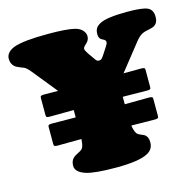

<svg xmlns="http://www.w3.org/2000/svg" viewBox="-107 -833 978 960"><g transform="rotate(-15 382.0 -353.0)"><path d="M462.4 -546.4 485.4 -582Q494.1 -595.7 494.1 -601.6Q494.1 -610.4 486.3 -615.7Q485.4 -616.7 478 -620.1Q470.7 -623.5 466.8 -627.9Q459.5 -636.2 459.5 -652.8Q459.5 -669.9 466.3 -681.6Q473.1 -693.4 491.5 -702.9Q509.8 -712.4 545.2 -717Q580.6 -721.7 634.8 -721.7Q712.9 -721.7 738.3 -709.2Q763.7 -696.8 763.7 -660.6Q763.7 -629.9 743.7 -617.7Q734.9 -611.8 713.9 -607.9Q692.9 -604 682.1 -599.1Q664.1 -591.3 644 -565.9L535.6 -429.2Q559.1 -429.2 589.6 -429.4Q620.1 -429.7 626.5 -429.7Q637.7 -429.7 642.1 -427.5Q646.5 -425.3 646.5 -417.5V-327.6Q646.5 -319.8 642.1 -317.6Q637.7 -315.4 626.5 -315.4Q586.9 -315.4 501.5 -316.9V-278.3Q615.7 -279.3 626.5 -279.3Q637.7 -279.3 642.1 -277.1Q646.5 -274.9 646.5 -267.6V-177.7Q646.5 -169.9 642.1 -167.7Q637.7 -165.5 626.5 -165.5Q588.9 -165.5 505.9 -167Q506.8 -156.2 510.7 -144Q515.6 -126 524.9 -118.7Q529.8 -114.7 543.2 -109.4Q556.6 -104 561.5 -100.1Q575.7 -87.9 575.7 -61.5Q575.7 -25.9 544.4 -8.8Q500 16.6 378.4 16.6Q268.1 16.6 222.7 2Q172.4 -14.6 172.4 -47.4Q172.4 -74.2 189.5 -88.9Q195.8 -94.7 211.7 -102.3Q227.5 -109.9 233.9 -116.2Q242.7 -125 245.6 -148.9Q247.1 -165 247.1 -166.5Q138.7 -165.5 124.5 -165.5Q113.3 -165.5 108.9 -167.7Q104.5 -169.9 104.5 -177.7V-267.6Q104.5 -274.9 108.9 -277.1Q113.3 -279.3 124.5 -279.3Q139.2 -279.3 247.6 -278.3V-316.4Q138.2 -315.4 124.5 -315.4Q113.3 -315.4 108.9 -317.6Q104.5 -319.8 104.5 -327.6V-417.5Q104.5 -425.3 108.9 -427.5Q113.3 -429.7 124.5 -429.7Q164.6 -429.7 196.8 -429.2L92.3 -558.1Q76.2 -578.1 63 -584.5Q62 -585 43.2 -592.3Q24.4 -599.6 16.6 -606.9Q0 -622.1 0 -647.9Q0 -665 12.2 -678.5Q24.4 -691.9 44.9 -699.2Q94.2 -717.3 221.7 -717.3Q317.9 -717.3 358.9 -707Q382.8 -701.2 396.2 -686.8Q409.7 -672.4 409.7 -655.3Q409.7 -637.2 396 -623.5Q386.7 -615.2 382.8 -610.8Q377 -605 377 -597.7Q377 -590.3 390.6 -569.8L419.4 -529.3Q424.8 -522.5 435.1 -522.5Q442.9 -522.5 448 -527.3Q453.1 -532.2 462.4 -546.4Z"/></g></svg>

Font: Cooper* Black
Style: Regular
Weight: 900
Designer: Owen Earl
Foundry: indestructible type*
Version: Version 0.001